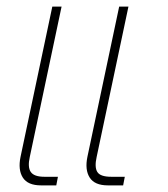

<svg xmlns="http://www.w3.org/2000/svg" viewBox="-20 -560 508 580"><path d="M306 0Q266 0 251 -23.5Q236 -47 244 -86L340 -540H368L272 -86Q265 -55 274 -40.5Q283 -26 316 -26H357L352 0ZM104 0Q64 0 49 -23.5Q34 -47 42 -86L138 -540H166L70 -86Q63 -55 73 -40.5Q83 -26 114 -26H155L150 0Z"/></svg>

Font: Kanit Thin
Style: Italic
Weight: 250
Italic angle: -12°
Designer: Katatrad Team
Foundry: CadsonDemak
Version: Version 2.000; ttfautohint (v1.8.3)